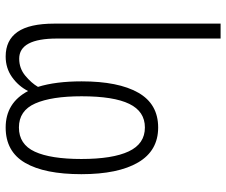

<svg xmlns="http://www.w3.org/2000/svg" viewBox="-82 -500 818 695"><g transform="rotate(-90 327.5 -153.0)"><path d="M380 -267Q380 -134 339 -62Q298 10 213 10Q129 10 86.5 -62.5Q44 -135 44 -268Q44 -401 85 -471.5Q126 -542 213 -542Q302 -542 345 -461Q363 -496 395.5 -519Q428 -542 470 -542Q529 -542 559 -499Q589 -456 589 -366V236H535V-356Q535 -493 462 -493Q427 -493 400.5 -471Q374 -449 360 -425Q370 -393 375 -353.5Q380 -314 380 -267ZM99 -268Q99 -155 126.5 -96.5Q154 -38 213 -38Q271 -38 298.5 -94.5Q326 -151 326 -267Q326 -376 300 -435Q274 -494 213 -494Q152 -494 125.5 -436.5Q99 -379 99 -268Z"/></g></svg>

Font: Noto Sans ExtraCondensed Light
Style: Regular
Weight: 300
Width: 2
Designer: Monotype Design Team
Foundry: Monotype Imaging Inc.
Version: Version 2.013; ttfautohint (v1.8.4.7-5d5b)